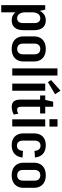

<svg xmlns="http://www.w3.org/2000/svg" viewBox="1046 -1876 1010 3143"><g transform="rotate(90 1551.5 -305.0)"><path d="M314 9Q258 9 218 -19Q178 -47 156.5 -98.5Q135 -150 134 -222V-320Q135 -393 156.5 -444Q178 -495 218.5 -522Q259 -549 314 -549Q392 -549 433.5 -499Q475 -449 475 -354V-186Q475 -91 433 -41Q391 9 314 9ZM65 -540H138L182 -356V180H65ZM279 -80Q317 -80 337.5 -105Q358 -130 358 -177V-362Q358 -410 337.5 -434.5Q317 -459 279 -459Q234 -459 208 -424Q182 -389 182 -325V-216Q182 -153 208 -116.5Q234 -80 279 -80Z M782 9Q718 9 672 -14Q626 -37 601 -80.5Q576 -124 576 -186V-354Q576 -416 601 -459.5Q626 -503 672 -526Q718 -549 782 -549Q846 -549 891.5 -526Q937 -503 962 -459.5Q987 -416 987 -354V-186Q987 -124 962 -80.5Q937 -37 891.5 -14Q846 9 782 9ZM782 -81Q824 -81 847 -106.5Q870 -132 870 -179V-361Q870 -409 847 -434Q824 -459 782 -459Q740 -459 717 -434Q694 -409 694 -361V-179Q694 -132 717 -106.5Q740 -81 782 -81Z M1217 -740V0H1100V-740Z M1466 -540V0H1349V-540ZM1523 -701 1325 -584 1291 -636 1465 -790Z M1730 9Q1669 9 1640 -26Q1611 -61 1611 -134V-520L1645 -670H1728V-150Q1728 -112 1739.5 -96Q1751 -80 1779 -80Q1796 -80 1812 -85Q1828 -90 1842 -99L1856 -25Q1840 -15 1818.5 -7.5Q1797 0 1775 4.5Q1753 9 1730 9ZM1543 -540H1838V-456H1543Z M2051 -540V0H1934V-540ZM2053 -741V-609H1932V-741Z M2358 9Q2297 9 2253.5 -14Q2210 -37 2187 -80.5Q2164 -124 2164 -186V-354Q2164 -416 2187 -459.5Q2210 -503 2253.5 -526Q2297 -549 2358 -549Q2447 -549 2498.5 -503Q2550 -457 2559 -372L2451 -364Q2447 -413 2425.5 -438Q2404 -463 2366 -463Q2327 -463 2304.5 -437.5Q2282 -412 2282 -365V-175Q2282 -129 2304 -103Q2326 -77 2366 -77Q2404 -77 2425.5 -102.5Q2447 -128 2451 -176L2559 -168Q2550 -83 2498.5 -37Q2447 9 2358 9Z M2850 9Q2786 9 2740 -14Q2694 -37 2669 -80.5Q2644 -124 2644 -186V-354Q2644 -416 2669 -459.5Q2694 -503 2740 -526Q2786 -549 2850 -549Q2914 -549 2959.5 -526Q3005 -503 3030 -459.5Q3055 -416 3055 -354V-186Q3055 -124 3030 -80.5Q3005 -37 2959.5 -14Q2914 9 2850 9ZM2850 -81Q2892 -81 2915 -106.5Q2938 -132 2938 -179V-361Q2938 -409 2915 -434Q2892 -459 2850 -459Q2808 -459 2785 -434Q2762 -409 2762 -361V-179Q2762 -132 2785 -106.5Q2808 -81 2850 -81Z"/></g></svg>

Font: Pathway Extreme Condensed SemiBold
Style: Regular
Weight: 600
Width: 3
Version: Version 1.001;gftools[0.9.26]